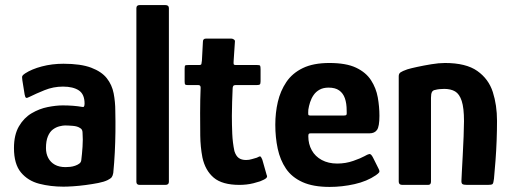

<svg xmlns="http://www.w3.org/2000/svg" viewBox="-20 -728 2012 756"><path d="M230 7Q179 7 134.5 -4.5Q90 -16 62.5 -49Q35 -82 35 -145Q35 -197 54.5 -230.5Q74 -264 104.5 -282Q135 -300 168 -306.5Q201 -313 227 -313Q248 -313 267.5 -311.5Q287 -310 304 -307Q313 -304 313 -320Q313 -357 290.5 -372Q268 -387 228 -387Q190 -387 155.5 -373Q121 -359 97 -347Q86 -341 82.5 -343Q79 -345 77 -356L68 -412Q66 -425 68 -429Q70 -433 79 -439Q105 -456 145 -466.5Q185 -477 230 -477Q298 -477 339 -461.5Q380 -446 400.5 -420Q421 -394 427.5 -360.5Q434 -327 434 -291Q435 -249 434.5 -208.5Q434 -168 432 -128Q430 -88 426 -47Q424 -36 420 -30.5Q416 -25 404 -19Q390 -12 367 -7.5Q344 -3 317.5 0.5Q291 4 268 5.5Q245 7 230 7ZM238 -70Q246 -70 256 -71Q266 -72 276 -75.5Q286 -79 292.5 -84Q299 -89 300 -97Q303 -121 305 -150Q307 -179 305 -206Q305 -219 295 -224Q285 -231 266.5 -232.5Q248 -234 236 -234Q227 -234 213.5 -230.5Q200 -227 188 -218Q176 -209 168.5 -191Q161 -173 161 -145Q161 -123 170 -106Q179 -89 196 -79.5Q213 -70 238 -70Z M517 -12V-696Q517 -708 530 -708H631Q645 -708 645 -696V-12Q645 0 631 0H530Q517 0 517 -12Z M923 0Q855 0 821.5 -28.5Q788 -57 777 -108Q769 -150 768.5 -194Q768 -238 768 -283Q768 -312 768.5 -334Q769 -356 770 -383Q770 -393 761 -393H720Q712 -393 709.5 -395Q707 -397 707 -407V-457Q707 -469 709.5 -470.5Q712 -472 723 -472H764Q772 -472 773 -476Q774 -480 775 -489L779 -564Q779 -576 791 -576H891Q896 -576 901 -572.5Q906 -569 905 -564L900 -489Q899 -477 900.5 -474.5Q902 -472 908 -472H992Q1002 -472 1004 -469.5Q1006 -467 1006 -455V-408Q1006 -398 1003 -395.5Q1000 -393 990 -393H907Q901 -393 898.5 -389.5Q896 -386 896 -379Q895 -353 894 -326.5Q893 -300 893 -272Q893 -237 894.5 -201.5Q896 -166 903 -133Q909 -114 920 -106Q931 -98 949 -98Q961 -98 972 -101.5Q983 -105 991 -107Q1003 -114 1006 -111.5Q1009 -109 1013 -99L1030 -39Q1034 -32 1028 -26.5Q1022 -21 1004 -14Q992 -10 978 -6.5Q964 -3 950 -1.5Q936 0 923 0Z M1064 -237Q1064 -284 1074 -327Q1084 -370 1107.5 -405Q1131 -440 1172.5 -460Q1214 -480 1277 -480Q1343 -480 1382 -461.5Q1421 -443 1441 -412Q1461 -381 1467.5 -344.5Q1474 -308 1474 -272Q1474 -230 1464.5 -216.5Q1455 -203 1435 -203H1203Q1197 -203 1195.5 -200.5Q1194 -198 1194 -191Q1194 -161 1207.5 -136.5Q1221 -112 1247 -98Q1273 -84 1308 -84Q1341 -84 1371 -94.5Q1401 -105 1415 -113Q1427 -120 1434 -121.5Q1441 -123 1449 -107L1470 -65Q1476 -54 1473 -49.5Q1470 -45 1460 -38Q1425 -14 1376 -3Q1327 8 1278 8Q1213 8 1171 -11Q1129 -30 1106 -64Q1083 -98 1073.5 -142.5Q1064 -187 1064 -237ZM1345 -293Q1345 -321 1338 -341Q1331 -361 1315.5 -372Q1300 -383 1274 -383Q1253 -383 1238.5 -375Q1224 -367 1215 -354Q1206 -341 1201 -325.5Q1196 -310 1194 -296Q1193 -280 1194 -276.5Q1195 -273 1202 -273H1333Q1342 -273 1344 -276Q1346 -279 1345 -293Z M1564 0Q1550 0 1550 -13Q1550 -117 1550 -220.5Q1550 -324 1550 -428Q1550 -438 1557 -443Q1564 -448 1584 -455Q1597 -459 1622.5 -464.5Q1648 -470 1678 -475Q1708 -480 1732 -480Q1815 -480 1859.5 -448.5Q1904 -417 1920.5 -365.5Q1937 -314 1937 -252Q1937 -215 1935.5 -174.5Q1934 -134 1931 -95Q1928 -56 1925 -24Q1923 -6 1919 -3Q1915 0 1901 0H1819Q1805 0 1800.5 -3.5Q1796 -7 1797 -19Q1797 -23 1798.5 -50.5Q1800 -78 1802 -116Q1804 -154 1805.5 -191Q1807 -228 1807 -251Q1807 -303 1798 -330.5Q1789 -358 1772 -368Q1755 -378 1729 -378Q1719 -378 1710 -377Q1701 -376 1694 -374Q1685 -373 1681 -366Q1677 -359 1677 -343Q1677 -301 1677 -246Q1677 -191 1677 -132Q1677 -73 1677 -13Q1677 0 1666 0Z"/></svg>

Font: Glory
Style: Bold
Weight: 700
Designer: Robert Leuschke
Foundry: Robert Leuschke
Version: Version 1.011